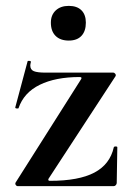

<svg xmlns="http://www.w3.org/2000/svg" viewBox="-20 -633 445 653"><path d="M251 -371Q169 -371 115 -344.5Q61 -318 43 -265Q43 -264 39 -264Q31 -264 32 -268L74 -425Q74 -426 78 -426Q86 -426 85 -422Q83 -414 83 -410Q83 -396 95 -391Q107 -386 135 -386H365Q369 -386 372 -382Q375 -378 373 -374L145 -25Q142 -18 150 -18Q248 -18 301 -46Q354 -74 367 -132Q368 -135 373.5 -135Q379 -135 379 -132L377 -11Q377 -7 374 -3.5Q371 0 367 0H40Q36 0 33.5 -4Q31 -8 33 -12L256 -364Q260 -371 251 -371ZM153 -556Q153 -582 169.5 -597.5Q186 -613 214 -613Q242 -613 257 -598Q272 -583 272 -556Q272 -527 257 -511Q242 -495 214 -495Q185 -495 169 -511Q153 -527 153 -556Z"/></svg>

Font: Cormorant Infant
Style: Bold
Weight: 700
Designer: Christian Thalmann (Catharsis Fonts)
Foundry: Catharsis Fonts
Version: Version 4.000